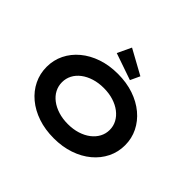

<svg xmlns="http://www.w3.org/2000/svg" viewBox="-199 -1232 1531 1531"><g transform="rotate(45 566.0 -466.5)"><path d="M566.5 10Q468.3 10 387.3 -17.5Q306.3 -45 247 -94.5Q187.7 -144 155.6 -210.1Q123.4 -276.1 123.4 -352.9Q123.4 -429.6 155.8 -495.7Q188.3 -561.7 247.6 -611.2Q306.9 -660.7 387.6 -688.2Q468.3 -715.7 565.9 -715.7Q663.1 -715.7 743.8 -688.2Q824.6 -660.7 883.9 -611.2Q943.2 -561.7 975.8 -495.7Q1008.4 -429.6 1008.4 -353.4Q1008.4 -276.1 975.8 -210.1Q943.2 -144 883.9 -94.5Q824.6 -45 743.8 -17.5Q663.1 10 566.5 10ZM565.9 -149.5Q625.2 -149.5 674.4 -165Q723.7 -180.5 759.6 -208.1Q795.6 -235.7 815.5 -272.8Q835.3 -309.8 835.3 -352.9Q835.3 -396 815.5 -433Q795.6 -470 759.6 -497.6Q723.7 -525.2 674.4 -540.7Q625.2 -556.2 565.9 -556.2Q506.7 -556.2 457.2 -540.7Q407.8 -525.2 371.5 -497.6Q335.2 -470 315.9 -433Q296.6 -396 296.6 -352.9Q296.6 -309.8 315.9 -272.8Q335.2 -235.7 371.5 -208.1Q407.8 -180.5 457.2 -165Q506.7 -149.5 565.9 -149.5ZM668 -747.5 441.3 -826 496.6 -943 705.5 -828.2Z"/></g></svg>

Font: Lexend Zetta
Style: Regular
Weight: 400
Designer: Bonnie Shaver-Troup, Thomas Jockin
Foundry: Lexend
Version: Version 1.007